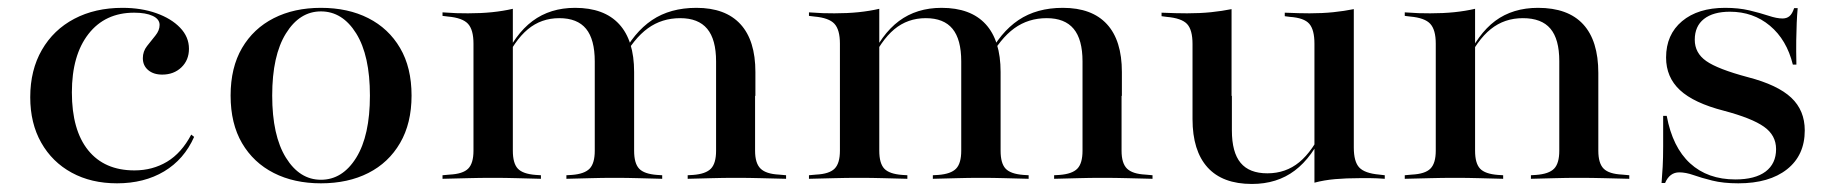

<svg xmlns="http://www.w3.org/2000/svg" viewBox="-20 -447 4585 480"><path d="M272.6 11.3Q208.1 11.3 159.3 -15.3Q110.5 -41.9 83.1 -90.3Q55.6 -138.7 55.6 -204Q55.6 -271.8 84.7 -322.2Q113.7 -372.6 165.7 -400Q217.7 -427.4 286.3 -427.4Q333.1 -427.4 370.6 -414.1Q408.1 -400.8 430.2 -377.8Q452.4 -354.8 452.4 -325Q452.4 -296.8 433.5 -278.6Q414.5 -260.5 385.5 -260.5Q363.7 -260.5 350.4 -271.8Q337.1 -283.1 337.1 -301.6Q337.1 -318.5 347.6 -331.9Q358.1 -345.2 368.5 -358.1Q379 -371 379 -384.7Q379 -399.2 361.7 -407.3Q344.4 -415.3 315.3 -415.3Q242.7 -415.3 201.2 -362.1Q159.7 -308.9 159.7 -216.1Q159.7 -121.8 200.4 -71.4Q241.1 -21 316.1 -21Q361.3 -21 397.6 -42.7Q433.9 -64.5 458.1 -110.5L465.3 -104.8Q440.3 -48.4 390.3 -18.5Q340.3 11.3 272.6 11.3Z M782.3 11.3Q715.3 11.3 664.5 -14.5Q613.7 -40.3 585.1 -89.1Q556.5 -137.9 556.5 -208.1Q556.5 -278.2 585.1 -327Q613.7 -375.8 664.5 -401.6Q715.3 -427.4 782.3 -427.4Q850 -427.4 900.8 -401.6Q951.6 -375.8 980.2 -327Q1008.9 -278.2 1008.9 -208.1Q1008.9 -138.7 980.2 -89.5Q951.6 -40.3 900.8 -14.5Q850 11.3 782.3 11.3ZM782.3 2.4Q836.3 2.4 870.6 -52.8Q904.8 -108.1 904.8 -208.1Q904.8 -308.1 870.6 -363.3Q836.3 -418.5 782.3 -418.5Q729 -418.5 694.8 -363.3Q660.5 -308.1 660.5 -208.1Q660.5 -108.1 694.8 -52.8Q729 2.4 782.3 2.4Z M1212.9 -2.4Q1179 -2.4 1150.4 -1.6Q1121.8 -0.8 1086.3 0V-8.9L1104 -10.5Q1137.1 -12.1 1150.4 -25.4Q1163.7 -38.7 1163.7 -70.2V-207.3H1262.1V-70.2Q1262.1 -38.7 1274.6 -25.4Q1287.1 -12.1 1319.4 -9.7L1332.3 -8.9V0Q1298.4 -0.8 1271 -1.6Q1243.5 -2.4 1212.9 -2.4ZM1163.7 -207.3V-337.9Q1163.7 -372.6 1150 -387.5Q1136.3 -402.4 1100 -405.6L1086.3 -407.3V-416.1Q1108.1 -414.5 1121 -414.1Q1133.9 -413.7 1150 -413.7Q1182.3 -413.7 1210.1 -416.5Q1237.9 -419.4 1262.1 -425V-416.1V-207.3ZM1466.9 -207.3V-293.5Q1466.9 -348.4 1445.2 -375Q1423.4 -401.6 1378.2 -401.6Q1333.1 -401.6 1299.6 -373.8Q1266.1 -346 1238.7 -286.3L1237.1 -292.7Q1266.9 -361.3 1311.3 -394.4Q1355.6 -427.4 1417.7 -427.4Q1490.3 -427.4 1527.8 -386.7Q1565.3 -346 1565.3 -266.9V-207.3ZM1516.1 -2.4Q1484.7 -2.4 1457.7 -1.6Q1430.6 -0.8 1396 0V-8.9L1409.7 -9.7Q1441.1 -12.1 1454 -25.4Q1466.9 -38.7 1466.9 -70.2V-207.3H1565.3V-70.2Q1565.3 -38.7 1577.8 -25.4Q1590.3 -12.1 1622.6 -9.7L1635.5 -8.9V0Q1601.6 -0.8 1574.6 -1.6Q1547.6 -2.4 1516.1 -2.4ZM1770.2 -207.3V-293.5Q1770.2 -348.4 1748 -375Q1725.8 -401.6 1680.6 -401.6Q1634.7 -401.6 1599.6 -376.2Q1564.5 -350.8 1534.7 -296L1533.1 -304Q1564.5 -366.1 1610.1 -396.8Q1655.6 -427.4 1721 -427.4Q1793.5 -427.4 1831 -386.7Q1868.5 -346 1868.5 -266.9V-207.3ZM1819.4 -2.4Q1787.9 -2.4 1760.5 -1.6Q1733.1 -0.8 1699.2 0V-8.9L1712.9 -9.7Q1744.4 -12.1 1757.3 -25.4Q1770.2 -38.7 1770.2 -70.2V-207.3H1867.7V-70.2Q1867.7 -38.7 1881.5 -25.4Q1895.2 -12.1 1927.4 -10.5L1945.2 -8.9V0Q1909.7 -0.8 1881 -1.6Q1852.4 -2.4 1819.4 -2.4Z M2129 -2.4Q2095.2 -2.4 2066.5 -1.6Q2037.9 -0.8 2002.4 0V-8.9L2020.2 -10.5Q2053.2 -12.1 2066.5 -25.4Q2079.8 -38.7 2079.8 -70.2V-207.3H2178.2V-70.2Q2178.2 -38.7 2190.7 -25.4Q2203.2 -12.1 2235.5 -9.7L2248.4 -8.9V0Q2214.5 -0.8 2187.1 -1.6Q2159.7 -2.4 2129 -2.4ZM2079.8 -207.3V-337.9Q2079.8 -372.6 2066.1 -387.5Q2052.4 -402.4 2016.1 -405.6L2002.4 -407.3V-416.1Q2024.2 -414.5 2037.1 -414.1Q2050 -413.7 2066.1 -413.7Q2098.4 -413.7 2126.2 -416.5Q2154 -419.4 2178.2 -425V-416.1V-207.3ZM2383.1 -207.3V-293.5Q2383.1 -348.4 2361.3 -375Q2339.5 -401.6 2294.4 -401.6Q2249.2 -401.6 2215.7 -373.8Q2182.3 -346 2154.8 -286.3L2153.2 -292.7Q2183.1 -361.3 2227.4 -394.4Q2271.8 -427.4 2333.9 -427.4Q2406.5 -427.4 2444 -386.7Q2481.5 -346 2481.5 -266.9V-207.3ZM2432.3 -2.4Q2400.8 -2.4 2373.8 -1.6Q2346.8 -0.8 2312.1 0V-8.9L2325.8 -9.7Q2357.3 -12.1 2370.2 -25.4Q2383.1 -38.7 2383.1 -70.2V-207.3H2481.5V-70.2Q2481.5 -38.7 2494 -25.4Q2506.5 -12.1 2538.7 -9.7L2551.6 -8.9V0Q2517.7 -0.8 2490.7 -1.6Q2463.7 -2.4 2432.3 -2.4ZM2686.3 -207.3V-293.5Q2686.3 -348.4 2664.1 -375Q2641.9 -401.6 2596.8 -401.6Q2550.8 -401.6 2515.7 -376.2Q2480.6 -350.8 2450.8 -296L2449.2 -304Q2480.6 -366.1 2526.2 -396.8Q2571.8 -427.4 2637.1 -427.4Q2709.7 -427.4 2747.2 -386.7Q2784.7 -346 2784.7 -266.9V-207.3ZM2735.5 -2.4Q2704 -2.4 2676.6 -1.6Q2649.2 -0.8 2615.3 0V-8.9L2629 -9.7Q2660.5 -12.1 2673.4 -25.4Q2686.3 -38.7 2686.3 -70.2V-207.3H2783.9V-70.2Q2783.9 -38.7 2797.6 -25.4Q2811.3 -12.1 2843.5 -10.5L2861.3 -8.9V0Q2825.8 -0.8 2797.2 -1.6Q2768.5 -2.4 2735.5 -2.4Z M3058.9 -415.3V-207.3H2961.3V-337.1Q2961.3 -372.6 2947.6 -387.1Q2933.9 -401.6 2896.8 -404.8L2883.9 -406.5V-415.3Q2905.6 -414.5 2918.5 -414.1Q2931.5 -413.7 2947.6 -413.7Q2979.8 -413.7 3007.7 -416.5Q3035.5 -419.4 3058.9 -424.2ZM3059.7 -207.3V-121Q3059.7 -66.1 3081.5 -39.9Q3103.2 -13.7 3148.4 -13.7Q3194.4 -13.7 3228.2 -41.5Q3262.1 -69.4 3289.5 -129L3291.1 -122.6Q3261.3 -54 3216.9 -20.6Q3172.6 12.9 3109.7 12.9Q3036.3 12.9 2998.8 -28.6Q2961.3 -70.2 2961.3 -149.2V-207.3ZM3266.1 0V-207.3H3364.5V-78.2Q3364.5 -42.7 3378.2 -28.2Q3391.9 -13.7 3428.2 -10.5L3441.9 -8.9V0Q3420.2 -1.6 3407.3 -1.6Q3394.4 -1.6 3378.2 -1.6Q3346 -1.6 3318.1 0.8Q3290.3 3.2 3266.1 9.7ZM3364.5 -415.3V-207.3H3266.1V-337.9Q3266.1 -372.6 3253.2 -387.5Q3240.3 -402.4 3204.8 -404.8L3191.9 -406.5V-415.3Q3213.7 -414.5 3226.2 -414.1Q3238.7 -413.7 3254 -413.7Q3285.5 -413.7 3313.3 -416.5Q3341.1 -419.4 3364.5 -424.2Z M3618.5 -2.4Q3584.7 -2.4 3556 -1.6Q3527.4 -0.8 3491.9 0V-8.9L3509.7 -10.5Q3542.7 -12.1 3556 -25.4Q3569.4 -38.7 3569.4 -70.2V-207.3H3667.7V-70.2Q3667.7 -38.7 3680.2 -25.4Q3692.7 -12.1 3725 -9.7L3737.9 -8.9V0Q3704 -0.8 3676.6 -1.6Q3649.2 -2.4 3618.5 -2.4ZM3569.4 -207.3V-337.9Q3569.4 -372.6 3555.6 -387.5Q3541.9 -402.4 3505.6 -405.6L3491.9 -407.3V-416.1Q3513.7 -414.5 3526.6 -414.1Q3539.5 -413.7 3555.6 -413.7Q3587.9 -413.7 3615.7 -416.5Q3643.5 -419.4 3667.7 -425V-416.1V-207.3ZM3878.2 -207.3V-294.4Q3878.2 -349.2 3856 -375.4Q3833.9 -401.6 3787.1 -401.6Q3741.1 -401.6 3706.9 -374.2Q3672.6 -346.8 3644.4 -287.1L3643.5 -292.7Q3674.2 -362.1 3718.1 -394.8Q3762.1 -427.4 3825 -427.4Q3900 -427.4 3937.9 -386.3Q3975.8 -345.2 3975.8 -264.5V-207.3ZM3926.6 -2.4Q3896 -2.4 3868.5 -1.6Q3841.1 -0.8 3807.3 0V-8.9L3820.2 -9.7Q3852.4 -12.1 3865.3 -25.4Q3878.2 -38.7 3878.2 -70.2V-207.3H3975.8V-70.2Q3975.8 -38.7 3989.1 -25.4Q4002.4 -12.1 4035.5 -10.5L4053.2 -8.9V0Q4017.7 -0.8 3989.1 -1.6Q3960.5 -2.4 3926.6 -2.4Z M4325.8 11.3Q4287.9 11.3 4260.5 4.4Q4233.1 -2.4 4213.7 -9.3Q4194.4 -16.1 4178.2 -16.1Q4154 -16.1 4142.7 10.5H4133.9Q4135.5 -8.9 4136.7 -30.2Q4137.9 -51.6 4137.9 -81.9Q4137.9 -112.1 4137.9 -157.3H4146.8Q4161.3 -79 4205.2 -38.7Q4249.2 1.6 4318.5 1.6Q4367.7 1.6 4394 -18.1Q4420.2 -37.9 4420.2 -74.2Q4420.2 -108.9 4389.9 -130.2Q4359.7 -151.6 4289.5 -170.2Q4214.5 -189.5 4179.8 -221.8Q4145.2 -254 4145.2 -303.2Q4145.2 -360.5 4185.1 -394Q4225 -427.4 4292.7 -427.4Q4326.6 -427.4 4353.6 -421Q4380.6 -414.5 4401.2 -407.7Q4421.8 -400.8 4436.3 -400.8Q4446.8 -400.8 4453.6 -406.5Q4460.5 -412.1 4465.3 -426.6H4474.2Q4472.6 -408.9 4471.8 -389.9Q4471 -371 4470.6 -346Q4470.2 -321 4471 -285.5H4462.1Q4446.8 -347.6 4404.8 -382.7Q4362.9 -417.7 4304.8 -417.7Q4262.9 -417.7 4239.9 -399.6Q4216.9 -381.5 4216.9 -347.6Q4216.9 -314.5 4245.6 -294.4Q4274.2 -274.2 4350 -254Q4424.2 -234.7 4458.1 -202.8Q4491.9 -171 4491.9 -121Q4491.9 -58.9 4447.6 -23.8Q4403.2 11.3 4325.8 11.3Z"/></svg>

Font: Playfair 144pt SemiExpanded SemiBold
Style: Regular
Weight: 600
Width: 6
Designer: Claus Eggers Sørensen
Foundry: Claus Eggers Sørensen
Version: Version 2.203